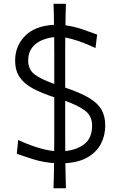

<svg xmlns="http://www.w3.org/2000/svg" viewBox="-20 -858 623 1021"><path d="M264.6 143.1Q265.6 108.4 266.4 75.2Q267.1 42 267.6 9.3Q206.5 4.9 155.5 -11.5Q104.5 -27.8 69.3 -40.5L76.7 -113.8Q125.5 -90.8 174.8 -75Q224.1 -59.1 268.1 -54.7Q268.6 -91.3 268.6 -127.4Q268.6 -163.6 268.6 -200.2V-340.8Q202.1 -362.3 155.8 -387Q109.4 -411.6 85 -447Q60.5 -482.4 60.5 -536.1Q60.5 -613.3 113.3 -667Q166 -720.7 267.1 -726.1Q267.1 -752.9 266.4 -781Q265.6 -809.1 264.6 -837.9H330.6Q329.6 -808.1 328.9 -779.5Q328.1 -751 328.1 -723.6Q373.5 -717.3 418.9 -701.9Q464.4 -686.5 496.6 -674.3L487.8 -602.5Q439.9 -625.5 398.4 -639.4Q356.9 -653.3 327.1 -658.7Q326.7 -617.2 326.7 -576.7Q326.7 -536.1 326.7 -494.6V-392.1Q407.2 -365.2 453.9 -337.2Q500.5 -309.1 520 -274.2Q539.6 -239.3 539.6 -190.9Q539.6 -137.7 517.1 -94Q494.6 -50.3 447.8 -22.5Q400.9 5.4 327.6 9.8Q328.1 42 328.9 75.2Q329.6 108.4 330.6 143.1ZM129.9 -536.1Q129.9 -488.8 163.1 -463.1Q196.3 -437.5 268.6 -411.6V-494.6Q268.6 -536.6 268.6 -577.6Q268.6 -618.7 268.1 -660.6Q231 -656.7 199.5 -642.6Q168 -628.4 148.9 -602.3Q129.9 -576.2 129.9 -536.1ZM326.7 -200.2Q326.7 -163.6 326.7 -127.4Q326.7 -91.3 327.1 -54.7Q388.7 -61 429.2 -92.3Q469.7 -123.5 469.7 -190.9Q469.7 -241.7 431.9 -269.8Q394 -297.9 326.7 -321.8Z"/></svg>

Font: Pinar DS1 Regular
Style: Regular
Weight: 400
Designer: Amin Abedi
Version: Version 3.000